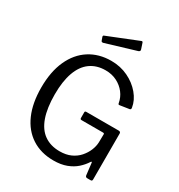

<svg xmlns="http://www.w3.org/2000/svg" viewBox="-222 -1113 1183 1269"><g transform="rotate(30 369.5 -478.0)"><path d="M375 10Q279 10 209 -35.5Q139 -81 102 -165.5Q65 -250 65 -368Q65 -489 104 -575Q143 -661 214 -706.5Q285 -752 379 -752Q449 -752 507.5 -724Q566 -696 604.5 -650Q643 -604 651 -552Q652 -544 650.5 -541Q649 -538 643 -536L571 -525Q566 -524 563.5 -526.5Q561 -529 560 -535Q553 -575 528 -607.5Q503 -640 464.5 -659.5Q426 -679 378 -679Q310 -679 262 -644.5Q214 -610 189.5 -541.5Q165 -473 165 -374Q165 -270 189.5 -200.5Q214 -131 262.5 -97Q311 -63 380 -63Q429 -63 465 -79.5Q501 -96 525 -123.5Q549 -151 562 -182.5Q575 -214 576 -244L577 -304Q579 -314 567 -314H404Q398 -314 395.5 -316.5Q393 -319 393 -325V-368Q393 -377 403 -377H651Q658 -377 662 -373.5Q666 -370 666 -364V-13Q666 -6 663 -3Q660 0 654 0H631Q624 0 619.5 -2Q615 -4 613 -12L602 -105Q601 -109 598.5 -109Q596 -109 593 -104Q574 -74 545 -48Q516 -22 474 -6Q432 10 375 10ZM496 -960 511 -915Q515 -902 501 -897L272 -828Q265 -827 261.5 -828.5Q258 -830 256 -836L248 -858Q244 -869 253 -872L485 -965Q493 -968 496 -960Z"/></g></svg>

Font: Libre Franklin Thin
Style: Regular
Weight: 400
Version: Version 3.000